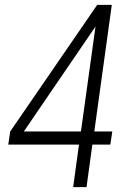

<svg xmlns="http://www.w3.org/2000/svg" viewBox="-20 -770 516 790"><path d="M281 0 305 -175H14L22 -229L380 -750H440L368 -229H442L434 -175H360L336 0ZM63 -207 54 -229H313L373 -661Z"/></svg>

Font: Mohave Light Light
Style: Italic
Weight: 300
Italic angle: -8°
Version: Version 2.003